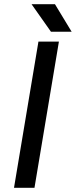

<svg xmlns="http://www.w3.org/2000/svg" viewBox="-20 -899 363 919"><path d="M47 0 164 -700H262L145 0ZM224 -747 131 -879H243L323 -747Z"/></svg>

Font: Figtree Medium
Style: Italic
Weight: 500
Italic angle: -9.5°
Foundry: Erik Kennedy
Version: Version 2.001; ttfautohint (v1.8.4.7-5d5b);gftools[0.9.27]